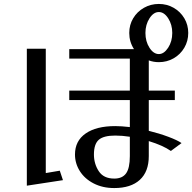

<svg xmlns="http://www.w3.org/2000/svg" viewBox="-20 -921 974 973"><path d="M638 -228V-130Q638 -69 619 -42.5Q600 -16 559 -16Q505 -16 480.5 -53.5Q456 -91 456 -138Q456 -191 480.5 -212.5Q505 -234 564 -234Q599 -234 638 -228ZM212 -674H116V20L299 -8L283 -56L212 -44ZM717 -754Q717 -796 737.5 -828Q758 -860 785 -860Q812 -860 832.5 -828Q853 -796 853 -754Q853 -711 832 -679Q811 -647 785 -647Q758 -647 737.5 -679Q717 -711 717 -754ZM734 -414H866V-462H734V-615Q758 -606 785 -606Q826 -606 860 -625.5Q894 -645 914 -679Q934 -713 934 -754Q934 -795 914 -828.5Q894 -862 860 -881.5Q826 -901 785 -901Q744 -901 709.5 -881.5Q675 -862 655 -828.5Q635 -795 635 -754Q635 -709 659 -672H331V-624H638V-462H331V-414H638V-277Q595 -282 564 -282Q468 -282 414 -244.5Q360 -207 360 -138Q360 -93 384.5 -54Q409 -15 454.5 8.5Q500 32 559 32Q643 32 688.5 -9.5Q734 -51 734 -130V-206Q806 -184 846 -156L900 -196Q878 -211 832.5 -228Q787 -245 734 -258Z"/></svg>

Font: LXGW Marker Gothic
Style: Regular
Weight: 400
Version: Version 1.001